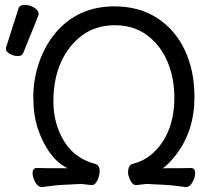

<svg xmlns="http://www.w3.org/2000/svg" viewBox="-20 -743 861 784"><path d="M151 21Q135 21 124 1Q113 -19 113 -36Q113 -57 131 -57Q154 -56 256 -56Q177 -95 135 -216Q116 -274 116 -347Q116 -419 139.5 -487.5Q163 -556 206 -608Q298 -717 447 -717Q548 -717 621.5 -669.5Q695 -622 734.5 -538.5Q774 -455 774 -347Q774 -208 698 -110Q663 -66 644 -56Q742 -56 759 -57Q777 -57 777 -36Q777 -19 766 1Q755 21 739 21Q719 19 695.5 15.5Q672 12 578 8L535 13Q522 13 512.5 -6Q503 -25 503 -38Q503 -69 522 -74Q575 -87 613 -126Q692 -206 692 -345Q692 -426 663 -493Q634 -560 579.5 -600Q525 -640 449 -640Q372 -640 316 -599Q260 -558 229 -489Q198 -420 198 -329Q198 -239 241 -167.5Q284 -96 368 -74Q387 -69 387 -45Q387 -25 377.5 -6Q368 13 355 13L312 8Q218 12 194.5 15.5Q171 19 151 21ZM53 -514Q37 -514 20.5 -523Q4 -532 4 -543Q4 -551 6 -553L55 -707Q59 -723 82 -723Q101 -723 119.5 -712Q138 -701 138 -685Q138 -681 75 -527Q70 -514 53 -514Z"/></svg>

Font: LXGW WenKai TC
Style: Bold
Weight: 700
Designer: LXGW / Fontworks Inc.
Foundry: LXGW / Fontworks Inc.
Version: Version 1.330;April 28, 2024